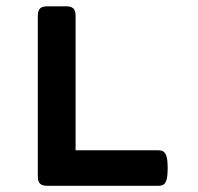

<svg xmlns="http://www.w3.org/2000/svg" viewBox="-20 -600 640 620"><path d="M521.5 -57.1Q521.5 -34.2 518.3 -21.7Q515.1 -9.3 508.8 -4.6Q502.4 0 490.7 0H132.8Q116.2 0 109.1 -7.1Q102.1 -14.2 102.1 -30.8V-548.8Q102.1 -565.4 109.1 -572.5Q116.2 -579.6 132.8 -579.6H193.4Q210 -579.6 217 -572.5Q224.1 -565.4 224.1 -548.8V-114.7H490.7Q502.4 -114.7 508.8 -109.9Q515.1 -105 518.3 -92.5Q521.5 -80.1 521.5 -57.1Z"/></svg>

Font: Courier Prime Sans
Style: Bold
Weight: 700
Designer: Alan Dague-Greene
Foundry: Quote-Unquote Apps
Version: Version 3.020